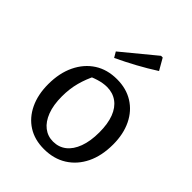

<svg xmlns="http://www.w3.org/2000/svg" viewBox="-214 -847 964 964"><g transform="rotate(45 268.5 -364.5)"><path d="M271 9Q205 9 157 -21.5Q109 -52 82.5 -107.5Q56 -163 56 -237Q56 -316 84.5 -375Q113 -434 163.5 -466.5Q214 -499 283 -499Q349 -499 398 -468.5Q447 -438 474 -382.5Q501 -327 501 -253Q501 -173 472.5 -114.5Q444 -56 392.5 -23.5Q341 9 271 9ZM277 -50Q317 -50 346.5 -73Q376 -96 392.5 -140.5Q409 -185 409 -247Q409 -308 393 -350Q377 -392 346.5 -414Q316 -436 275 -436Q248 -436 216.5 -426.5Q185 -417 145 -397L196 -434Q173 -389 160.5 -342.5Q148 -296 148 -242Q148 -181 164.5 -138Q181 -95 210 -72.5Q239 -50 277 -50ZM197 -564 180 -593 356 -738H368L403 -677Q353 -645 301.5 -617Q250 -589 197 -564Z"/></g></svg>

Font: Piazzolla Thin Medium
Style: Regular
Weight: 500
Version: Version 2.005